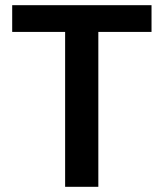

<svg xmlns="http://www.w3.org/2000/svg" viewBox="-20 -720 631 740"><path d="M231 0V-597H27V-700H564V-597H359V0Z"/></svg>

Font: Firefly Display
Style: Bold
Weight: 700
Designer: Colophon Foundry, Jonny Pinhorn
Foundry: Colophon Foundry
Version: Version 1.200; ttfautohint (v1.8.3)